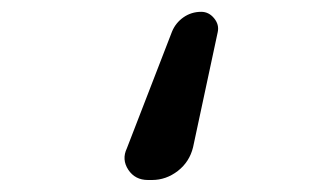

<svg xmlns="http://www.w3.org/2000/svg" viewBox="-20 -175 540 320"><path d="M226.6 125Q205.1 125 193.8 107.9Q182.6 90.8 191.4 72.3L266.6 -122.1Q272.5 -136.7 285.6 -146Q298.8 -155.3 315.4 -155.3Q328.1 -155.3 336.9 -144.5Q345.7 -133.8 342.8 -121.1L301.8 70.3Q295.9 94.7 276.4 109.9Q256.8 125 233.4 125Z"/></svg>

Font: Rounded Mgen+ 1m regular
Style: Regular
Weight: 400
Designer: [Source Han Sans]
Ryoko NISHIZUKA  (kana & ideographs); Paul D. Hunt (Latin, Greek & Cyrillic); Wenlong ZHANG  (bopomofo
Version: Version 1.059.20150602